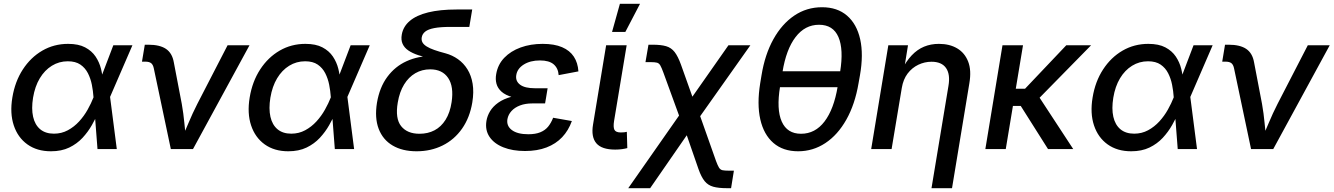

<svg xmlns="http://www.w3.org/2000/svg" viewBox="-20 -777 6953 1001"><path d="M245.6 11.7Q172.9 11.7 122.8 -24.2Q72.8 -60.1 51.8 -123.3Q30.8 -186.5 44.4 -268.6Q58.1 -352.1 99.1 -415Q140.1 -478 200.9 -513.2Q261.7 -548.3 335 -548.3Q389.2 -548.3 423.8 -530Q458.5 -511.7 478.3 -482.2Q498 -452.6 506.6 -418.2Q515.1 -383.8 516.6 -351.6H552.2L553.7 -272.9L588.9 0H488.3L467.3 -272Q465.3 -302.2 459 -334.7Q452.6 -367.2 438.5 -395Q424.3 -422.9 399.2 -440.2Q374 -457.5 333.5 -457.5Q288.1 -457.5 250.5 -434.3Q212.9 -411.1 187.5 -368.9Q162.1 -326.7 152.3 -267.6Q143.1 -210.4 152.6 -168.2Q162.1 -126 189.7 -103Q217.3 -80.1 261.2 -80.1Q300.8 -80.1 333.7 -97.9Q366.7 -115.7 392.6 -144Q418.5 -172.4 437 -205.6Q455.6 -238.8 467.3 -269L570.8 -541H670.4L552.7 -269L525.9 -192.4H493.2Q479 -160.2 459 -124.8Q439 -89.4 410.2 -58.3Q381.3 -27.3 341.1 -7.8Q300.8 11.7 245.6 11.7Z M870.6 0 781.7 -421.4Q777.8 -439.9 767.8 -447.8Q757.8 -455.6 736.8 -455.6H720.2L734.9 -543.9H753.4Q813 -543.9 845.5 -522Q877.9 -500 886.2 -452.1L927.7 -235.4Q936.5 -185.5 941.2 -135.7Q945.8 -85.9 951.2 -38.1H920.9Q942.4 -86.9 962.9 -136.2Q983.4 -185.5 1008.8 -235.4L1166.5 -541H1280.8L986.3 0Z M1482.9 11.7Q1410.2 11.7 1360.1 -24.2Q1310.1 -60.1 1289.1 -123.3Q1268.1 -186.5 1281.7 -268.6Q1295.4 -352.1 1336.4 -415Q1377.4 -478 1438.2 -513.2Q1499 -548.3 1572.3 -548.3Q1626.5 -548.3 1661.1 -530Q1695.8 -511.7 1715.6 -482.2Q1735.4 -452.6 1743.9 -418.2Q1752.4 -383.8 1753.9 -351.6H1789.6L1791 -272.9L1826.2 0H1725.6L1704.6 -272Q1702.6 -302.2 1696.3 -334.7Q1689.9 -367.2 1675.8 -395Q1661.6 -422.9 1636.5 -440.2Q1611.3 -457.5 1570.8 -457.5Q1525.4 -457.5 1487.8 -434.3Q1450.2 -411.1 1424.8 -368.9Q1399.4 -326.7 1389.6 -267.6Q1380.4 -210.4 1389.9 -168.2Q1399.4 -126 1427 -103Q1454.6 -80.1 1498.5 -80.1Q1538.1 -80.1 1571 -97.9Q1604 -115.7 1629.9 -144Q1655.8 -172.4 1674.3 -205.6Q1692.9 -238.8 1704.6 -269L1808.1 -541H1907.7L1790 -269L1763.2 -192.4H1730.5Q1716.3 -160.2 1696.3 -124.8Q1676.3 -89.4 1647.5 -58.3Q1618.7 -27.3 1578.4 -7.8Q1538.1 11.7 1482.9 11.7Z M2151.9 11.7Q2078.1 11.7 2027.1 -18.3Q1976.1 -48.3 1954.3 -105.2Q1932.6 -162.1 1945.3 -241.2Q1959 -321.8 1999.3 -376.2Q2039.6 -430.7 2099.9 -458Q2160.2 -485.4 2233.9 -485.4L2231.4 -471.2Q2191.9 -479 2160.9 -489.3Q2129.9 -499.5 2108.9 -513.9Q2087.9 -528.3 2078.9 -548.6Q2069.8 -568.8 2074.7 -596.7Q2082 -638.7 2116.5 -668Q2150.9 -697.3 2212.2 -712.4Q2273.4 -727.5 2360.8 -727.5H2441.9L2426.8 -636.7H2327.1Q2275.9 -636.7 2244.1 -630.6Q2212.4 -624.5 2197 -612.3Q2181.6 -600.1 2178.7 -582Q2176.3 -567.4 2182.6 -555.9Q2189 -544.4 2204.6 -534.7Q2220.2 -524.9 2244.6 -516.4Q2269 -507.8 2302.7 -499Q2338.4 -489.3 2367.9 -468.3Q2397.5 -447.3 2417.2 -415.3Q2437 -383.3 2444.1 -340.3Q2451.2 -297.4 2442.4 -243.2Q2429.2 -163.6 2388.9 -106.2Q2348.6 -48.8 2287.6 -18.6Q2226.6 11.7 2151.9 11.7ZM2167 -79.6Q2210.9 -79.6 2245.4 -97.7Q2279.8 -115.7 2303 -152.6Q2326.2 -189.5 2334.5 -244.6Q2346.7 -325.7 2316.4 -370.6Q2286.1 -415.5 2222.7 -415.5Q2180.2 -415.5 2145.3 -395.3Q2110.4 -375 2086.7 -336.4Q2063 -297.9 2053.7 -242.2Q2039.6 -159.2 2071.3 -119.4Q2103 -79.6 2167 -79.6Z M2717.3 10.3Q2652.3 10.3 2604 -9Q2555.7 -28.3 2532 -63.7Q2508.3 -99.1 2516.1 -147Q2520.5 -173.3 2535.4 -197.8Q2550.3 -222.2 2577.6 -241.7Q2605 -261.2 2647 -272.7Q2689 -284.2 2747.6 -284.2H2829.6L2821.8 -237.8H2754.9Q2718.8 -237.8 2691.2 -227.3Q2663.6 -216.8 2646.7 -198.2Q2629.9 -179.7 2625.5 -156.2Q2619.6 -120.6 2648.7 -98.9Q2677.7 -77.1 2734.4 -77.1Q2771.5 -77.1 2796.4 -87.2Q2821.3 -97.2 2837.2 -116.2Q2853 -135.3 2863.8 -163.1L2961.4 -146Q2943.8 -96.7 2910.9 -61.8Q2877.9 -26.9 2829.3 -8.3Q2780.8 10.3 2717.3 10.3ZM2745.1 -260.3Q2688.5 -260.3 2651.9 -270.5Q2615.2 -280.8 2595 -298.8Q2574.7 -316.9 2568.4 -340.3Q2562 -363.8 2566.9 -390.6Q2575.2 -440.4 2608.9 -475.6Q2642.6 -510.7 2694.3 -529.5Q2746.1 -548.3 2809.1 -548.3Q2870.1 -548.3 2910.4 -531Q2950.7 -513.7 2971.7 -481.7Q2992.7 -449.7 2995.6 -404.8L2892.6 -385.3Q2890.1 -421.4 2866.5 -441.7Q2842.8 -461.9 2794.9 -461.9Q2744.6 -461.9 2710.4 -440.4Q2676.3 -418.9 2671.4 -384.3Q2667 -353.5 2691.9 -335.2Q2716.8 -316.9 2769 -316.9H2835L2825.7 -260.3Z M3187.5 2.9Q3117.2 2.9 3089.1 -30Q3061 -63 3071.8 -127.4L3140.1 -541H3247.1L3181.6 -147Q3176.3 -114.3 3183.3 -100.3Q3190.4 -86.4 3216.8 -86.4Q3228.5 -86.4 3235.6 -87.4Q3242.7 -88.4 3248 -89.8L3250.5 -4.9Q3240.2 -2 3223.4 0.5Q3206.5 2.9 3187.5 2.9ZM3170.9 -610.4 3211.9 -757.3H3316.9L3240.2 -610.4Z M3255.4 204.1 3562.5 -234.9H3607.9L3712.9 62Q3721.7 85.9 3728.5 96.9Q3735.4 107.9 3746.8 110.4Q3758.3 112.8 3780.8 112.8H3806.2L3791.5 204.1H3769.5Q3726.1 204.1 3698.7 196.5Q3671.4 189 3653.8 167.5Q3636.2 146 3621.6 104.5L3560.5 -71.8L3369.6 204.1ZM3537.6 -127 3439 -397.5Q3429.2 -424.3 3422.6 -435.8Q3416 -447.3 3405.3 -450.2Q3394.5 -453.1 3371.6 -453.1H3345.2L3360.8 -543.9H3383.3Q3426.3 -543.9 3452.9 -536.1Q3479.5 -528.3 3497.1 -505.9Q3514.6 -483.4 3530.3 -439.9L3589.8 -272.9L3777.8 -541H3892.1L3599.1 -127Z M4141.1 11.7Q4062.5 11.7 4012.2 -31.7Q3961.9 -75.2 3943.8 -154.8Q3925.8 -234.4 3943.4 -343.3L3950.2 -384.3Q3967.8 -492.7 4012 -572.3Q4056.2 -651.9 4120.8 -695.6Q4185.5 -739.3 4265.6 -739.3Q4345.2 -739.3 4396 -695.6Q4446.8 -651.9 4464.6 -572.3Q4482.4 -492.7 4463.4 -384.3L4456.1 -343.3Q4437.5 -233.4 4392.6 -153.6Q4347.7 -73.7 4283 -31Q4218.3 11.7 4141.1 11.7ZM4156.2 -79.6Q4230 -79.6 4278.8 -143.8Q4327.6 -208 4347.2 -325.7L4359.9 -401.9Q4378.9 -519.5 4351.3 -583.7Q4323.7 -647.9 4250 -647.9Q4176.8 -647.9 4127.7 -583.7Q4078.6 -519.5 4059.6 -401.9L4046.9 -325.7Q4027.3 -206.5 4055.7 -143.1Q4084 -79.6 4156.2 -79.6ZM4022 -322.3 4035.6 -405.3H4386.2L4372.6 -322.3Z M4681.6 -318.8 4628.4 0H4522L4611.3 -541H4713.9L4692.4 -408.2H4679.2Q4703.6 -457 4732.9 -488Q4762.2 -519 4797.6 -533.7Q4833 -548.3 4875 -548.3Q4930.7 -548.3 4970.2 -524.9Q5009.8 -501.5 5027.6 -455.8Q5045.4 -410.2 5033.7 -342.3L4943.4 204.1H4836.4L4924.8 -329.1Q4935.1 -389.2 4912.4 -422.1Q4889.6 -455.1 4836.4 -455.1Q4800.8 -455.1 4767.8 -439.5Q4734.9 -423.8 4711.9 -393.6Q4689 -363.3 4681.6 -318.8Z M5313.5 -541 5223.6 0H5117.2L5206.5 -541ZM5668.5 -541 5357.9 -224.6H5227.1L5241.2 -314.5H5324.2L5539.1 -541ZM5443.8 0 5299.3 -228.5 5378.9 -299.8 5575.2 0Z M5877.4 11.7Q5804.7 11.7 5754.6 -24.2Q5704.6 -60.1 5683.6 -123.3Q5662.6 -186.5 5676.3 -268.6Q5689.9 -352.1 5731 -415Q5772 -478 5832.8 -513.2Q5893.6 -548.3 5966.8 -548.3Q6021 -548.3 6055.7 -530Q6090.3 -511.7 6110.1 -482.2Q6129.9 -452.6 6138.4 -418.2Q6147 -383.8 6148.4 -351.6H6184.1L6185.5 -272.9L6220.7 0H6120.1L6099.1 -272Q6097.2 -302.2 6090.8 -334.7Q6084.5 -367.2 6070.3 -395Q6056.2 -422.9 6031 -440.2Q6005.9 -457.5 5965.3 -457.5Q5919.9 -457.5 5882.3 -434.3Q5844.7 -411.1 5819.3 -368.9Q5793.9 -326.7 5784.2 -267.6Q5774.9 -210.4 5784.4 -168.2Q5793.9 -126 5821.5 -103Q5849.1 -80.1 5893.1 -80.1Q5932.6 -80.1 5965.6 -97.9Q5998.5 -115.7 6024.4 -144Q6050.3 -172.4 6068.8 -205.6Q6087.4 -238.8 6099.1 -269L6202.6 -541H6302.2L6184.6 -269L6157.7 -192.4H6125Q6110.8 -160.2 6090.8 -124.8Q6070.8 -89.4 6042 -58.3Q6013.2 -27.3 5972.9 -7.8Q5932.6 11.7 5877.4 11.7Z M6502.4 0 6413.6 -421.4Q6409.7 -439.9 6399.7 -447.8Q6389.6 -455.6 6368.7 -455.6H6352.1L6366.7 -543.9H6385.3Q6444.8 -543.9 6477.3 -522Q6509.8 -500 6518.1 -452.1L6559.6 -235.4Q6568.4 -185.5 6573 -135.7Q6577.6 -85.9 6583 -38.1H6552.7Q6574.2 -86.9 6594.7 -136.2Q6615.2 -185.5 6640.6 -235.4L6798.3 -541H6912.6L6618.2 0Z"/></svg>

Font: Inter 17pt Medium
Style: Italic
Weight: 500
Italic angle: -9.3988°
Version: Version 4.001;git-66647c0bb